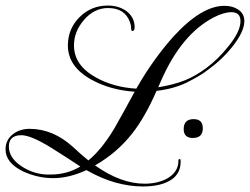

<svg xmlns="http://www.w3.org/2000/svg" viewBox="-64 -608 902 693"><path d="M452 65Q351 65 248 6Q185 35 128 35Q73 35 20 11Q-44 -20 -44 -69Q-44 -103 -17 -124Q8 -143 43 -143Q127 -143 199 -78Q217 -61 231 -49Q245 -37 255 -29Q303 -68 349 -145Q368 -178 386 -211Q404 -244 422 -277Q334 -283 267 -320Q181 -367 181 -444Q181 -504 223 -546Q265 -588 325 -588Q363 -588 391 -569Q422 -546 422 -510Q422 -496 413 -496Q409 -496 409 -512Q409 -514 408 -518Q407 -522 405 -528Q387 -579 326 -579Q276 -579 239 -536Q203 -494 203 -444Q203 -372 283 -328Q346 -293 428 -288Q460 -344 493.5 -390.5Q527 -437 561 -475Q663 -587 746 -587Q775 -587 795 -574Q818 -559 818 -532Q818 -493 772 -436Q755 -415 735 -396Q715 -377 692 -360Q673 -345 652.5 -333Q632 -321 610 -310Q562 -287 501 -280Q459 -184 413 -126Q358 -56 279 -11Q372 55 458 55Q504 55 538 37Q580 14 580 -28Q580 -34 584 -34Q588 -34 588 -27V-24Q588 20 551.5 42.5Q515 65 452 65ZM507 -293Q532 -297 556 -303Q580 -309 603 -318Q623 -326 642 -337Q661 -348 680 -362Q723 -394 758 -438Q804 -493 804 -532Q804 -564 771 -564Q744 -564 707 -545Q648 -514 601 -457Q554 -400 518 -318ZM118 22Q178 22 226 -7Q200 -24 174 -41Q148 -58 122 -74Q48 -120 13 -120Q-32 -120 -32 -79Q-32 -39 12 -9Q49 16 92 21Q99 22 105.5 22Q112 22 118 22ZM632 -110Q599 -110 599 -142Q599 -178 635 -178Q668 -178 668 -145Q668 -110 632 -110Z"/></svg>

Font: Imperial Script
Style: Regular
Weight: 400
Designer: Robert E. Leuschke
Foundry: Robert E. Leuschke
Version: Version 1.010; ttfautohint (v1.8.3)